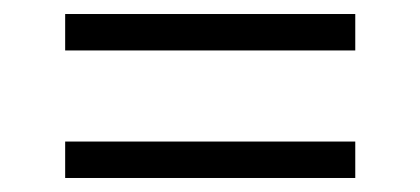

<svg xmlns="http://www.w3.org/2000/svg" viewBox="-20 -463 600 274"><path d="M487 -443V-391H73V-443ZM487 -261V-209H73V-261Z"/></svg>

Font: Roboto Serif 72pt
Style: Regular
Weight: 400
Designer: Greg Gazdowicz
Foundry: Commercial Type
Version: Version 1.008